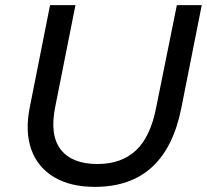

<svg xmlns="http://www.w3.org/2000/svg" viewBox="-20 -720 808 748"><path d="M350 8Q254 8 190.5 -30Q127 -68 102 -137.5Q77 -207 96 -302L175 -700H274L195 -303Q173 -193 217 -137Q261 -81 360 -81Q453 -81 510 -134.5Q567 -188 589 -304L669 -700H766L686 -297Q655 -144 571 -68Q487 8 350 8Z"/></svg>

Font: Montserrat Thin Medium
Style: Italic
Weight: 500
Italic angle: -11.3°
Version: Version 9.000